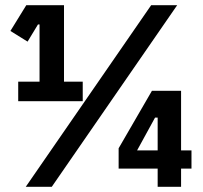

<svg xmlns="http://www.w3.org/2000/svg" viewBox="-20 -718 780 738"><path d="M298 -329H50V-404H132V-624H126L86 -558L20 -599L81 -698H226V-404H298ZM179 0H79L561 -698H661ZM676 0H586V-70H436V-148L564 -369H676V-140H716V-70H676ZM586 -140V-266H576L507 -140Z"/></svg>

Font: IBM Plex Sans Condensed
Style: Bold
Weight: 700
Width: 3
Designer: Mike Abbink, Paul van der Laan, Pieter van Rosmalen
Foundry: Bold Monday
Version: Version 3.201